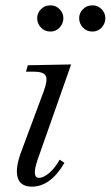

<svg xmlns="http://www.w3.org/2000/svg" viewBox="-20 -684 414 718"><path d="M99 14Q57 14 46.5 -19Q36 -52 58 -113L144 -344Q159 -385 151 -400.5Q143 -416 106 -416H77L84 -440L246 -443L120 -85Q98 -19 126 -19Q143 -19 164.5 -37.5Q186 -56 203 -87L221 -75Q169 14 99 14ZM169 -566Q147 -566 133 -581Q119 -596 119 -616Q119 -635 133 -649.5Q147 -664 169 -664Q189 -664 203 -649.5Q217 -635 217 -616Q217 -596 203 -581Q189 -566 169 -566ZM326 -566Q304 -566 290 -581Q276 -596 276 -616Q276 -635 290 -649.5Q304 -664 326 -664Q346 -664 360 -649.5Q374 -635 374 -616Q374 -596 360 -581Q346 -566 326 -566Z"/></svg>

Font: Baskervville
Style: Italic
Weight: 400
Italic angle: -18°
Designer: ANRT
Foundry: ANRT
Version: Version 1.100